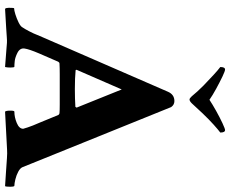

<svg xmlns="http://www.w3.org/2000/svg" viewBox="-94 -794 893 744"><g transform="rotate(90 352.0 -422.5)"><path d="M14.6 3.9Q10.7 0 10.7 -10.7Q10.7 -31.2 12.7 -31.2Q20.5 -31.2 36.1 -36.1Q51.8 -41 66.9 -48.3Q82 -55.7 85.9 -62.5Q93.8 -74.2 102.5 -91.3Q111.3 -108.4 115.2 -119.1L120.1 -130.9L335.9 -627Q346.7 -652.3 372.1 -652.3Q386.7 -652.3 395.5 -639.6L595.7 -144.5Q604.5 -122.1 612.8 -102.1Q621.1 -82 627.9 -64.5Q631.8 -54.7 645.5 -47.4Q659.2 -40 675.3 -36.1Q691.4 -32.2 700.2 -32.2Q704.1 -32.2 704.1 -15.6Q704.1 0 702.1 3.9L642.6 0Q614.3 -2 593.8 -3.4Q573.2 -4.9 560.5 -3.9L413.1 3.9Q409.2 0 409.2 -16.6Q409.2 -32.2 413.1 -32.2Q434.6 -32.2 457 -41.5Q479.5 -50.8 479.5 -66.4Q479.5 -67.4 474.1 -84Q468.8 -100.6 455.1 -131.8L425.8 -203.1Q421.9 -207 418.9 -207Q409.2 -208 385.7 -208Q362.3 -208 325.2 -208Q293 -208 268.1 -208Q243.2 -208 226.6 -207Q222.7 -207 219.7 -202.1L187.5 -127.9Q170.9 -88.9 168.5 -71.3Q166 -53.7 185.5 -43.9Q203.1 -35.2 216.3 -33.7Q229.5 -32.2 239.3 -32.2Q242.2 -31.2 242.2 -16.6Q242.2 -3.9 240.2 3.9Q196.3 1 176.3 -1Q156.2 -2.9 146.5 -3.4Q136.7 -3.9 125.5 -2.9Q114.3 -2 89.8 -0.5Q65.4 1 14.6 3.9ZM325.2 -266.6Q344.7 -266.6 361.8 -267.1Q378.9 -267.6 394.5 -268.6L397.5 -273.4L327.1 -448.2L251 -273.4Q251 -269.5 252.9 -269.5Q282.2 -266.6 325.2 -266.6ZM366.2 -710.9Q361.3 -710.9 353.5 -719.7Q344.7 -730.5 334.5 -741.7Q324.2 -752.9 311.5 -765.6Q287.1 -789.1 269.5 -805.2Q252 -821.3 240.2 -830.1Q240.2 -848.6 250 -848.6Q255.9 -848.6 277.3 -838.4Q298.8 -828.1 324.7 -814Q350.6 -799.8 367.2 -788.1Q384.8 -799.8 410.2 -814Q435.5 -828.1 457.5 -838.4Q479.5 -848.6 484.4 -848.6Q494.1 -848.6 494.1 -830.1Q482.4 -821.3 463.9 -804.7Q445.3 -788.1 419.9 -761.7L380.9 -719.7Q372.1 -710.9 366.2 -710.9Z"/></g></svg>

Font: Crimson Text
Style: Bold
Weight: 700
Designer: Sebastian Kosch
Foundry: Sebastian Kosch
Version: Version 1.100